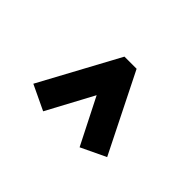

<svg xmlns="http://www.w3.org/2000/svg" viewBox="-65 -769 581 581"><g transform="rotate(45 225.0 -478.5)"><path d="M145 -333 65 -371 202 -624H254L380 -372L300 -334L225 -482Z"/></g></svg>

Font: Inconsolata SemiCondensed Bold
Style: Regular
Weight: 700
Width: 4
Monospace: yes
Designer: Raph Levien, Cyreal, Brenton Simpson
Foundry: Raph Levien, Cyreal, Google
Version: Version 3.001; ttfautohint (v1.8.2.53-6de2)